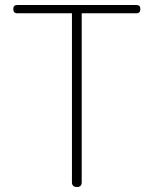

<svg xmlns="http://www.w3.org/2000/svg" viewBox="-20 -746 613 766"><path d="M267 -346V-19C267 -6 274 0 287 0C300 0 306 -6 306 -19V-693H524C535 -693 540 -699 540 -710C540 -721 535 -726 524 -726H286H49C38 -726 33 -721 33 -710C33 -699 38 -693 49 -693H267Z"/></svg>

Font: GenSenRounded2 TW EL
Style: Regular
Weight: 250
Version: Version 2.100;PS 2.1;hotconv 16.6.51;makeotf.lib2.5.65220 DE